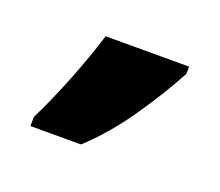

<svg xmlns="http://www.w3.org/2000/svg" viewBox="-46 -774 319 279"><g transform="rotate(20 113.5 -634.0)"><path d="M20 -568V-554H98Q130 -583 159 -625Q188 -667 207 -703V-714H78Q68 -681 52 -640.5Q36 -600 20 -568Z"/></g></svg>

Font: Noto Sans Display SemiCondensed Extra
Style: Regular
Weight: 800
Width: 4
Designer: Monotype Design Team
Foundry: Monotype Imaging Inc.
Version: Version 1.900